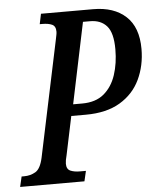

<svg xmlns="http://www.w3.org/2000/svg" viewBox="-70 -759 659 803"><g transform="rotate(-5 260.0 -357.0)"><path d="M-18 0 -8 -43H3Q29 -43 50.5 -55.5Q72 -68 82 -114L185 -603Q187 -613 188.5 -620.5Q190 -628 190 -634Q190 -657 174.5 -664Q159 -671 134 -671H123L132 -714H351Q438 -714 488 -668Q538 -622 538 -531Q538 -461 510.5 -403Q483 -345 426 -311Q369 -277 282 -277H221L187 -115Q181 -93 181 -80Q181 -57 197 -50Q213 -43 237 -43H262L252 0ZM271 -325Q328 -325 362.5 -354Q397 -383 413 -431.5Q429 -480 429 -539Q429 -608 404 -636.5Q379 -665 334 -665H304L233 -325Z"/></g></svg>

Font: Noto Serif ExtraCondensed Medium
Style: Italic
Weight: 500
Width: 2
Italic angle: -12°
Designer: Monotype Design Team
Foundry: Monotype Imaging Inc.
Version: Version 2.013; ttfautohint (v1.8.4.7-5d5b)